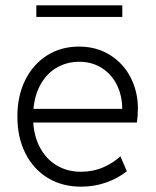

<svg xmlns="http://www.w3.org/2000/svg" viewBox="-20 -700 591 728"><path d="M45.9 -257.8Q45.9 -336.9 75.9 -397Q106 -457 158.9 -490.2Q211.9 -523.4 279.3 -523.4Q345.7 -523.4 396.7 -491.7Q447.8 -460 475.3 -406.2Q502.9 -352.5 502.9 -288.1Q502.9 -274.4 501.7 -259Q500.5 -243.7 499 -235.4H106Q109.9 -178.7 133.8 -136.5Q157.7 -94.2 197.3 -71.5Q236.8 -48.8 287.1 -48.8Q333.5 -48.8 372.1 -65.9Q410.6 -83 436.5 -107.4L460.9 -50.8Q428.2 -24.4 383.3 -8.3Q338.4 7.8 287.1 7.8Q216.3 7.8 161.6 -25.1Q106.9 -58.1 76.4 -118.4Q45.9 -178.7 45.9 -257.8ZM443.4 -287.1Q443.4 -337.4 423.1 -378.2Q402.8 -418.9 365.7 -442.4Q328.6 -465.8 280.3 -465.8Q234.4 -465.8 196.5 -444.3Q158.7 -422.9 135.3 -382.3Q111.8 -341.8 106.9 -287.1ZM117.7 -679.7H443.8V-635.7H117.7Z"/></svg>

Font: Reddit Sans Fudge Light
Style: Regular
Weight: 300
Designer: Stephen Hutchings
Foundry: Reddit
Version: Version 1.013